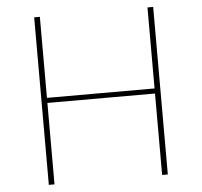

<svg xmlns="http://www.w3.org/2000/svg" viewBox="-56 -883 991 942"><g transform="rotate(-5 439.5 -412.5)"><path d="M146.5 0H174.5V-401H704.5V0H732.5V-825H704.5V-426H174.5V-825H146.5Z"/></g></svg>

Font: Spartan Thin
Style: Regular
Weight: 100
Designer: Matt Bailey, Mirko Velimirovic
Foundry: Matt Bailey
Version: Version 1.003; ttfautohint (v1.8.3)